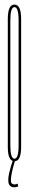

<svg xmlns="http://www.w3.org/2000/svg" viewBox="-20 -698 127 836"><path d="M43 4Q14 4 14 -58Q14 -120 14 -337Q14 -553 14 -615.5Q14 -678 43 -678Q72 -678 72 -615Q72 -552 72 -337Q72 -120 72 -58Q72 4 43 4ZM43 -7Q61 -7 61 -65Q61 -123 61 -337Q61 -550 61 -608.5Q61 -667 43 -667Q25 -667 25 -608.5Q25 -550 25 -337Q25 -123 25 -65Q25 -7 43 -7ZM42 117.5Q36 117.5 30 115.2Q24 113 20 106Q16 99 16 86Q16 72.5 19.8 56Q23.5 39.5 28.2 24.2Q33 9 36 0H46Q43 9.5 38.5 25.5Q34 41.5 30.8 58Q27.5 74.5 27.5 86Q27.5 98 32 101.5Q36.5 105 43 105Q46 105 48.5 104.5Q51 104 53.2 103Q55.5 102 56.5 101L59.5 113Q58.5 114 55.5 115Q52.5 116 49 116.8Q45.5 117.5 42 117.5Z"/></svg>

Font: Anybody UltraCondensed Thin
Style: Regular
Weight: 100
Width: 1
Designer: Tyler Finck
Foundry: Etcetera Type Company
Version: Version 1.110